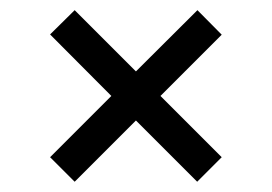

<svg xmlns="http://www.w3.org/2000/svg" viewBox="-20 -539 535 378"><path d="M247.6 -301.8 127 -181.2 78.6 -229.5 199.2 -350.1 78.6 -471.2 127 -519 247.6 -398.4 368.7 -519 416.5 -470.7 295.9 -350.1 416.5 -229.5 368.2 -181.2Z"/></svg>

Font: Arounder
Style: Regular
Weight: 400
Designer: Maxim Raikov
Foundry: Maxim Raikov
Version: Version 1.00 March 23, 2021, initial release